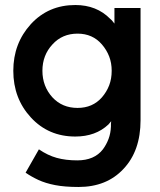

<svg xmlns="http://www.w3.org/2000/svg" viewBox="-20 -532 639 765"><path d="M280 -512Q173 -512 103 -436Q33 -359 33 -250Q33 -140 103 -64Q173 12 280 12Q361 12 412 -36Q415 -39 417.5 -42.5Q420 -46 423 -49Q422 -43 422 -38.5Q422 -34 422 -28Q421 -1 412.5 21.5Q404 44 390 63Q356 107 288 107Q242 107 206 97Q170 87 135 63L82 156Q105 172 133 185Q161 198 199.5 205.5Q238 213 293 213Q405 213 472 141Q540 69 540 -53V-500H436V-438Q432 -443 428 -448Q424 -453 419 -457Q365 -512 280 -512ZM289 -398Q349 -398 386 -355Q405 -333 415 -307Q425 -281 425 -250Q425 -218 415 -192Q405 -166 386 -144Q349 -102 289 -102Q228 -102 189 -144Q149 -188 149 -250Q149 -312 189 -355Q228 -398 289 -398Z"/></svg>

Font: Unageo
Style: SemiBold
Weight: 600
Designer: Richard Sepsi
Foundry: Richard Sepsi
Version: Version 2.000